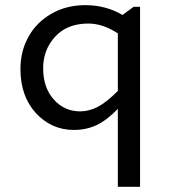

<svg xmlns="http://www.w3.org/2000/svg" viewBox="-20 -493 654 743"><path d="M59.1 -226.1Q59.1 -294.4 90.1 -350.6Q121.1 -406.7 179 -439.9Q236.8 -473.1 310.1 -473.1Q389.2 -473.1 454.1 -435.1L497.1 -466.8H522V230H436V-71.8Q393.1 -27.3 353.5 -8.8Q314 9.8 266.1 9.8Q178.7 9.8 118.9 -55.4Q59.1 -120.6 59.1 -226.1ZM147 -229Q147 -153.8 188.2 -107.9Q229.5 -62 290 -62Q324.2 -62 357.9 -79.3Q391.6 -96.7 436 -141.1V-363.8Q377.9 -401.9 321.8 -401.9Q239.7 -401.9 193.4 -351.1Q147 -300.3 147 -229Z"/></svg>

Font: IntelOne Mono
Style: Regular
Weight: 400
Designer: Fred Shallcrass
Foundry: Frere-Jones Type LLC
Version: Version 1.200;hotconv 1.1.0;makeotfexe 2.6.0;FJTRelease1.2